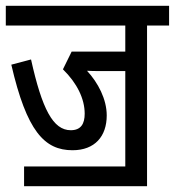

<svg xmlns="http://www.w3.org/2000/svg" viewBox="-20 -642 603 662"><path d="M63 -68V0H487V-554H563V-622H0V-554H412V-464H227L197 -403C246 -355 272 -301 272 -250C272 -215 259 -193 224 -193C163 -193 125 -266 87 -437L19 -419C72 -190 133 -124 230 -124C307 -124 348 -172 348 -244C348 -300 318 -357 280 -398C293 -397 308 -397 324 -397H412V-68Z"/></svg>

Font: Noto Sans ExtraCondensed
Style: Italic
Weight: 400
Width: 2
Italic angle: -12°
Designer: Monotype Design Team
Foundry: Monotype Imaging Inc.
Version: Version 2.013